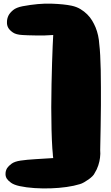

<svg xmlns="http://www.w3.org/2000/svg" viewBox="-20 -916 622 1075"><path d="M105 -720Q70 -722 52.5 -734Q35 -746 27 -759Q18 -774 19 -793Q19 -812 28 -830Q36 -845 53.5 -859.5Q71 -874 106 -881Q197 -898 268 -895.5Q339 -893 381 -884Q409 -878 430.5 -865Q452 -852 468.5 -835.5Q485 -819 496 -800.5Q507 -782 515 -763Q533 -719 536 -667Q539 -644 541 -606.5Q543 -569 544 -523.5Q545 -478 545 -427Q545 -376 545 -326Q544 -209 541 -76Q543 -55 540 -33Q538 -14 530.5 9.5Q523 33 509 55Q506 62 497 71Q488 80 476 88.5Q464 97 451 104.5Q438 112 427 115Q395 125 352.5 131Q310 137 264 138.5Q218 140 172.5 137Q127 134 90 126Q58 119 41.5 107Q25 95 18 84Q10 71 11 56Q11 40 20 25Q28 13 45 0.5Q62 -12 96 -17Q130 -22 181 -25Q232 -28 278 -31Q276 -42 275.5 -56.5Q275 -71 273 -85Q270 -131 268.5 -191Q267 -251 267 -315Q267 -379 268.5 -443.5Q270 -508 271.5 -563Q273 -618 275 -659.5Q277 -701 278 -720Q255 -718 229.5 -717.5Q204 -717 180 -717.5Q156 -718 136 -718.5Q116 -719 105 -720Z"/></svg>

Font: Sniglet
Style: ExtraBold
Weight: 800
Version: Version 2.000; ttfautohint (v0.95) -l 8 -r 50 -G 200 -x 14 -